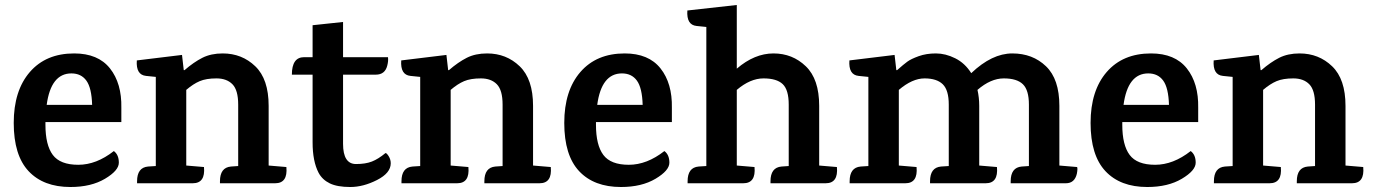

<svg xmlns="http://www.w3.org/2000/svg" viewBox="-20 -734 5499 769"><path d="M162 -245V-234Q162 -153 191.5 -113.5Q221 -74 293.5 -74Q366 -74 436 -129Q456 -114 456 -82.5Q456 -51 400.5 -18Q345 15 262 15Q154 15 94.5 -48.5Q35 -112 35 -241.5Q35 -371 99.5 -445.5Q164 -520 277 -520Q373 -520 420.5 -460Q468 -400 466 -302V-245ZM266 -440Q184 -440 167 -314H349Q347 -382 326 -411Q305 -440 266 -440Z M1082 0H861V-8Q861 -63 905 -67L934 -69V-315Q934 -373 911 -396.5Q888 -420 847 -420Q806 -420 780 -409Q754 -398 726 -374V-71L797 -65Q803 0 752 0H529V-8Q529 -63 573 -67L604 -69V-426L565 -430Q524 -434 528 -492L709 -514L716 -453H719Q756 -485 790.5 -502.5Q825 -520 872 -520Q949 -520 1002.5 -468.5Q1056 -417 1056 -310V-71L1127 -65Q1133 0 1082 0Z M1354 -435V-158Q1354 -77 1406 -77Q1444 -77 1469.5 -87Q1495 -97 1524 -121Q1529 -121 1537 -108Q1545 -95 1545 -80Q1545 -41 1490 -13Q1435 15 1383 15Q1331 15 1301 0.5Q1271 -14 1256 -42Q1232 -88 1232 -164V-435H1149Q1149 -505 1198 -505H1232V-633L1354 -646V-505H1534Q1536 -490 1531 -471Q1522 -435 1485 -435Z M2141 0H1920V-8Q1920 -63 1964 -67L1993 -69V-315Q1993 -373 1970 -396.5Q1947 -420 1906 -420Q1865 -420 1839 -409Q1813 -398 1785 -374V-71L1856 -65Q1862 0 1811 0H1588V-8Q1588 -63 1632 -67L1663 -69V-426L1624 -430Q1583 -434 1587 -492L1768 -514L1775 -453H1778Q1815 -485 1849.5 -502.5Q1884 -520 1931 -520Q2008 -520 2061.5 -468.5Q2115 -417 2115 -310V-71L2186 -65Q2192 0 2141 0Z M2367 -245V-234Q2367 -153 2396.5 -113.5Q2426 -74 2498.5 -74Q2571 -74 2641 -129Q2661 -114 2661 -82.5Q2661 -51 2605.5 -18Q2550 15 2467 15Q2359 15 2299.5 -48.5Q2240 -112 2240 -241.5Q2240 -371 2304.5 -445.5Q2369 -520 2482 -520Q2578 -520 2625.5 -460Q2673 -400 2671 -302V-245ZM2471 -440Q2389 -440 2372 -314H2554Q2552 -382 2531 -411Q2510 -440 2471 -440Z M3287 0H3066V-8Q3066 -63 3110 -67L3139 -69V-315Q3139 -374 3115 -397Q3091 -420 3038 -420Q2985 -420 2931 -374V-71L3002 -65Q3008 0 2957 0H2734V-8Q2734 -63 2778 -67L2809 -69V-626L2770 -630Q2729 -634 2733 -692L2931 -714V-459Q3002 -520 3078 -520Q3154 -520 3207.5 -468.5Q3261 -417 3261 -310V-71L3332 -65Q3338 0 3287 0Z M4249 0H4028V-8Q4028 -63 4072 -67L4101 -69V-315Q4101 -373 4077 -396.5Q4053 -420 4000.5 -420Q3948 -420 3895 -374Q3902 -343 3902 -310V-71L3973 -65Q3979 0 3928 0H3705V-8Q3705 -63 3749 -67L3780 -69V-315Q3780 -373 3756 -396.5Q3732 -420 3683 -420Q3634 -420 3580 -374V-71L3651 -65Q3657 0 3606 0H3383V-8Q3383 -63 3427 -67L3458 -69V-426L3419 -430Q3378 -434 3382 -492L3563 -514L3570 -453H3573Q3599 -476 3614 -487Q3629 -498 3659.5 -509Q3690 -520 3728.5 -520Q3767 -520 3806 -500.5Q3845 -481 3870 -441Q3953 -520 4034.5 -520Q4116 -520 4169.5 -468.5Q4223 -417 4223 -310V-71L4294 -65Q4297 -59 4293 -38Q4284 0 4249 0Z M4475 -245V-234Q4475 -153 4504.5 -113.5Q4534 -74 4606.5 -74Q4679 -74 4749 -129Q4769 -114 4769 -82.5Q4769 -51 4713.5 -18Q4658 15 4575 15Q4467 15 4407.5 -48.5Q4348 -112 4348 -241.5Q4348 -371 4412.5 -445.5Q4477 -520 4590 -520Q4686 -520 4733.5 -460Q4781 -400 4779 -302V-245ZM4579 -440Q4497 -440 4480 -314H4662Q4660 -382 4639 -411Q4618 -440 4579 -440Z M5395 0H5174V-8Q5174 -63 5218 -67L5247 -69V-315Q5247 -373 5224 -396.5Q5201 -420 5160 -420Q5119 -420 5093 -409Q5067 -398 5039 -374V-71L5110 -65Q5116 0 5065 0H4842V-8Q4842 -63 4886 -67L4917 -69V-426L4878 -430Q4837 -434 4841 -492L5022 -514L5029 -453H5032Q5069 -485 5103.5 -502.5Q5138 -520 5185 -520Q5262 -520 5315.5 -468.5Q5369 -417 5369 -310V-71L5440 -65Q5446 0 5395 0Z"/></svg>

Font: Karma
Style: Bold
Weight: 700
Designer: Joana Correia
Foundry: Indian Type Foundry
Version: Version 1.202;PS 1.0;hotconv 1.0.78;makeotf.lib2.5.61930; tt